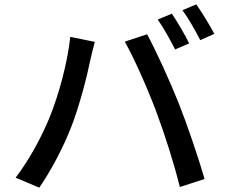

<svg xmlns="http://www.w3.org/2000/svg" viewBox="-20 -850 1040 885"><path d="M772 -787 707 -760C734 -722 767 -662 787 -622L852 -650C833 -689 797 -751 772 -787ZM885 -830 821 -803C849 -765 881 -708 903 -665L968 -694C949 -730 911 -792 885 -830ZM207 -305C172 -220 115 -113 52 -31L161 15C215 -63 272 -171 308 -264C347 -363 383 -506 396 -572C401 -594 410 -632 417 -657L304 -680C291 -560 251 -412 207 -305ZM700 -336C740 -229 782 -97 809 12L923 -25C896 -119 843 -275 805 -371C765 -472 699 -617 658 -692L555 -658C598 -583 661 -440 700 -336Z"/></svg>

Font: ChiuKong Gothic CL Medium
Style: Regular
Weight: 500
Designer: Ryoko NISHIZUKA 西塚涼子 (kana, bopomofo & ideographs); Paul D. Hunt (Latin, Greek & Cyrillic); Sandoll Communications 산돌커뮤니
Foundry: Adobe
Version: Version 1.300